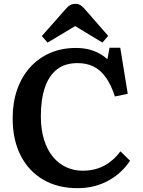

<svg xmlns="http://www.w3.org/2000/svg" viewBox="-20 -967 744 1001"><path d="M384 14Q281 14 205 -30.5Q129 -75 87.5 -156.5Q46 -238 46 -351Q46 -433 69.5 -500Q93 -567 136.5 -615.5Q180 -664 240.5 -690.5Q301 -717 376 -717Q428 -717 469 -701.5Q510 -686 540 -658L551 -718H607L646 -478L579 -464Q559 -526 531 -564.5Q503 -603 467 -620.5Q431 -638 384 -638Q320 -638 278 -606Q236 -574 214.5 -512Q193 -450 193 -361Q193 -292 209.5 -239Q226 -186 255.5 -150Q285 -114 325 -95.5Q365 -77 411 -77Q454 -77 490 -89Q526 -101 555.5 -124Q585 -147 608 -178L658 -129Q639 -100 612 -74Q585 -48 550 -28Q515 -8 473.5 3Q432 14 384 14ZM228 -745 198 -779 320 -917Q333 -933 345.5 -940Q358 -947 373 -947Q388 -947 399.5 -940Q411 -933 427 -914L544 -780L514 -745L372 -831Z"/></svg>

Font: Literata 18pt SemiBold
Style: Regular
Weight: 600
Designer: Latin by Veronika Burian and Jose Scaglione. Greek by Irene Vlachou. Cyrillic by Vera Evstafieva.
Foundry: TypeTogether
Version: Version 3.103;gftools[0.9.29]